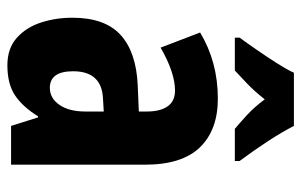

<svg xmlns="http://www.w3.org/2000/svg" viewBox="-168 -638 816 520"><g transform="rotate(90 240.0 -378.0)"><path d="M247 -560Q332 -560 379 -511.5Q426 -463 426 -363V0H321L298 -73H295Q269 -31 238 -10.5Q207 10 157 10Q111 10 82.5 -15.5Q54 -41 41 -81Q28 -121 28 -166Q28 -254 74.5 -296.5Q121 -339 211 -343L282 -346V-368Q282 -404 268 -424Q254 -444 225 -444Q177 -444 109 -405L68 -512Q148 -560 247 -560ZM248 -249Q173 -246 173 -168Q173 -105 218 -105Q246 -105 264 -131Q282 -157 282 -201V-251ZM321 -766Q338 -733 362.5 -695.5Q387 -658 416 -619V-606H329Q312 -620 290.5 -640Q269 -660 249 -687Q228 -660 206 -639Q184 -618 171 -606H82V-619Q96 -638 115 -665.5Q134 -693 151.5 -720.5Q169 -748 177 -766Z"/></g></svg>

Font: Noto Sans Gurmukhi ExtraCondensed ExtraBold
Style: Regular
Weight: 800
Width: 2
Designer: Jelle Bosma - Monotype Design Team
Foundry: Monotype Imaging Inc.
Version: Version 2.004; ttfautohint (v1.8.4.7-5d5b)